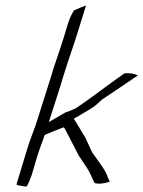

<svg xmlns="http://www.w3.org/2000/svg" viewBox="-20 -676 525 703"><path d="M40 0C50 4 64 6 78 7C84 -4 91 -20 96 -35L114 -96C122 -123 132 -149 141 -174L144 -182C163 -190 183 -199 203 -206L214 -210L219 -202C235 -170 252 -139 269 -105L275 -97C283 -82 295 -69 305 -50C313 -36 319 -20 326 -6C340 -1 363 -4 382 -11C379 -17 374 -27 371 -37C358 -65 335 -92 317 -119L292 -173C278 -194 271 -209 258 -229L250 -241L311 -277L312 -278C326 -286 337 -296 351 -309L352 -310L353 -311C397 -340 439 -369 485 -400C472 -406 455 -410 435 -407C376 -366 319 -321 257 -279H256C246 -274 233 -268 221 -265C210 -259 199 -252 188 -246L159 -229L168 -258C177 -287 187 -317 196 -345L216 -410C233 -465 252 -516 268 -569L295 -656C282 -651 266 -645 251 -638C243 -626 235 -609 229 -590L212 -534C196 -482 177 -433 163 -383L155 -358C143 -318 129 -278 117 -238C106 -201 91 -169 81 -135Z"/></svg>

Font: SolarCharger
Style: 152
Weight: 100
Designer: Mew Too
Foundry: Cannot Into Space Fonts/KineticPlasma Fonts
Version: Version 1.100